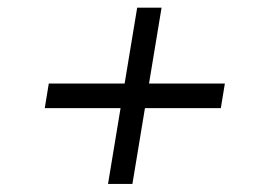

<svg xmlns="http://www.w3.org/2000/svg" viewBox="-20 -530 686 492"><path d="M256.8 -58.6 331.5 -510.3H394L319.3 -58.6ZM94.7 -252.9 105 -315.9H556.2L545.9 -252.9Z"/></svg>

Font: Inter 17pt Light
Style: Italic
Weight: 300
Italic angle: -9.3988°
Version: Version 4.001;git-66647c0bb